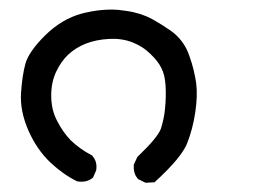

<svg xmlns="http://www.w3.org/2000/svg" viewBox="-20 -275 540 410"><path d="M289.6 114.7 275.9 107.9 274.4 107.4 273.9 106Q269 100.6 267.1 93.3Q265.1 85.9 265.6 77.6V76.7L266.1 75.7L272.9 61L273.4 60.1L274.4 59.1Q316.9 18.6 323.7 -0.5Q326.7 -10.3 329.1 -21.2Q331.5 -32.2 332.5 -44.4Q335 -69.3 333.5 -92.8Q332 -115.7 324.7 -129.4Q321.3 -136.7 315.4 -144.3Q309.6 -151.9 301.3 -159.7Q293 -168 283.4 -174.1Q273.9 -180.2 262.7 -184.6Q240.2 -193.4 212.9 -191.9Q185.1 -190.4 162.6 -181.6Q151.9 -177.2 142.6 -171.4Q133.3 -165.5 125.5 -158.2Q110.4 -144 99.6 -121.1Q88.9 -98.1 89.4 -68.8Q89.8 -39.6 102.1 -16.6Q114.3 7.3 131.3 24.9Q140.1 33.2 151.4 41.5Q162.6 49.8 176.8 57.1L177.7 58.1L178.2 59.1Q188 70.8 185.5 87.9V88.4L185.1 89.4L179.2 103L178.7 104L177.7 105Q170.9 110.4 162.8 112.1Q154.8 113.8 145.5 112.3H144.5L144 111.8Q129.9 105 115.7 95Q101.6 85 87.4 71.8Q58.6 44.4 40.5 3.4Q22.5 -38.1 24.9 -76.2Q27.3 -113.3 34.2 -138.7Q41.5 -165 77.1 -200.2Q94.7 -217.3 114 -228.8Q133.3 -240.2 154.8 -246.1Q196.8 -256.8 232.9 -253.9Q241.7 -252.9 250 -251.7Q258.3 -250.5 265.6 -248.8Q272.9 -247.1 279.8 -244.9Q286.6 -242.7 292.5 -240.2Q300.3 -236.8 308.6 -232.2Q316.9 -227.5 325.7 -221.9Q334.5 -216.3 343.8 -210Q373 -189.5 384.3 -155.8Q390.1 -139.6 393.6 -125Q397 -110.4 398.9 -97.7Q402.3 -71.3 397 -35.2Q391.6 0.5 379.9 30.3Q368.2 61 311.5 112.8L310.1 114.3H308.1L292.5 115.2H291Z"/></svg>

Font: NaikaiFont
Style: SemiBold
Weight: 600
Version: Version 1.89